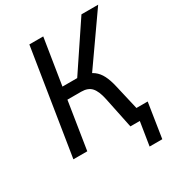

<svg xmlns="http://www.w3.org/2000/svg" viewBox="-201 -831 1028 1114"><g transform="rotate(-30 313.0 -274.0)"><path d="M473 157 498 0H459L470 -75H594L558 157ZM53 0 165 -705H258L209 -397H326L295 -378L514 -705H626L386 -363L356 -392Q389 -387 413.5 -368.5Q438 -350 453.5 -319.5Q469 -289 479 -246L536 0H435L392 -207Q380 -265 357 -291Q334 -317 288 -317H196L146 0Z"/></g></svg>

Font: Nunito Sans 7pt Condensed Medium
Style: Italic
Weight: 500
Width: 3
Italic angle: -9°
Designer: Vernon Adams
Foundry: Vernon Adams
Version: Version 3.101;gftools[0.9.27]